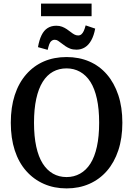

<svg xmlns="http://www.w3.org/2000/svg" viewBox="-20 -1037 740 1067"><path d="M350 10Q281 10 224 -15Q167 -40 125.5 -87Q84 -134 62 -201.5Q40 -269 40 -355Q40 -441 62 -508.5Q84 -576 125.5 -623.5Q167 -671 223.5 -695.5Q280 -720 350 -720Q419 -720 476 -695.5Q533 -671 574 -623.5Q615 -576 637.5 -508.5Q660 -441 660 -355Q660 -269 637.5 -201.5Q615 -134 574 -87Q533 -40 476 -15Q419 10 350 10ZM350 -53Q391 -53 425 -72Q459 -91 482.5 -128Q506 -165 518.5 -222Q531 -279 531 -355Q531 -431 518.5 -488Q506 -545 482.5 -582Q459 -619 425 -638Q391 -657 350 -657Q308 -657 274.5 -638.5Q241 -620 217.5 -582.5Q194 -545 181.5 -488Q169 -431 169 -355Q169 -279 181.5 -222Q194 -165 217.5 -128Q241 -91 274.5 -72Q308 -53 350 -53ZM405 -761Q385 -761 370.5 -766.5Q356 -772 343.5 -780.5Q331 -789 321 -797Q311 -805 302.5 -810.5Q294 -816 284 -816Q274 -816 266 -809.5Q258 -803 253.5 -790.5Q249 -778 245 -760L191 -775Q198 -815 211 -841.5Q224 -868 244.5 -881Q265 -894 293 -894Q311 -894 325 -888.5Q339 -883 351 -875Q363 -867 373 -859Q383 -851 393 -845.5Q403 -840 414 -840Q425 -840 432.5 -846.5Q440 -853 445.5 -865Q451 -877 456 -896L509 -878Q502 -840 487.5 -813.5Q473 -787 452 -774Q431 -761 405 -761ZM208 -1017H489V-947H208Z"/></svg>

Font: Roboto Serif 28pt Condensed Medium
Style: Regular
Weight: 500
Width: 3
Designer: Greg Gazdowicz
Foundry: Commercial Type
Version: Version 1.008